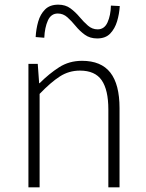

<svg xmlns="http://www.w3.org/2000/svg" viewBox="-20 -804 626 824"><path d="M102 0V-530H142L148 -447H150Q191 -488 234 -515.5Q277 -543 332 -543Q414 -543 453.5 -492.5Q493 -442 493 -340V0H445V-334Q445 -418 416.5 -459.5Q388 -501 323 -501Q276 -501 237 -476Q198 -451 150 -401V0ZM397 -639Q366 -639 344 -655Q322 -671 304.5 -692.5Q287 -714 269 -730Q251 -746 228 -746Q199 -746 185.5 -716Q172 -686 170 -642L133 -645Q135 -680 144 -711.5Q153 -743 173.5 -763.5Q194 -784 230 -784Q261 -784 282.5 -768Q304 -752 321.5 -731Q339 -710 357.5 -694Q376 -678 399 -678Q428 -678 441.5 -708Q455 -738 456 -780L494 -778Q492 -744 482.5 -712.5Q473 -681 453 -660Q433 -639 397 -639Z"/></svg>

Font: Noto Sans SC ExtraLight
Style: Regular
Weight: 250
Designer: Ryoko NISHIZUKA 西塚涼子 (kana, bopomofo & ideographs); Paul D. Hunt (Latin, Greek & Cyrillic); Sandoll Communications 산돌커뮤니
Foundry: Adobe
Version: Version 2.004-H2;hotconv 1.0.118;makeotfexe 2.5.65603